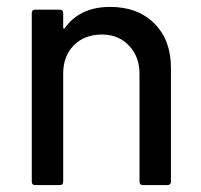

<svg xmlns="http://www.w3.org/2000/svg" viewBox="-20 -536 581 556"><path d="M72 -10V-498Q72 -508 82 -508H153Q163 -508 163 -498V-456Q163 -454 164.5 -453Q166 -452 167 -454Q211 -516 299 -516Q379 -516 427 -468Q475 -420 475 -340V-10Q475 0 464 0H394Q384 0 384 -10V-322Q384 -372 353.5 -404Q323 -436 275 -436Q225 -436 194 -405Q163 -374 163 -323V-10Q163 0 153 0H82Q72 0 72 -10Z"/></svg>

Font: Barlow GEO Medium
Style: Regular
Weight: 500
Designer: Jeremy Tribby
Foundry: Tribby Type
Version: Version 1.408